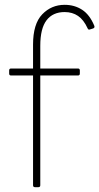

<svg xmlns="http://www.w3.org/2000/svg" viewBox="-20 -776 412 796"><path d="M125 0Q117 0 117 -8V-463H26Q18 -463 18 -471V-484Q18 -492 26 -492H117V-591Q117 -677 155 -716.5Q193 -756 248 -756Q289 -756 320.5 -735.5Q352 -715 371 -669Q374 -661 366 -658L353 -654Q346 -651 343 -659Q327 -694 303.5 -710Q280 -726 248 -726Q199 -726 173 -692Q147 -658 147 -586V-492H303Q311 -492 311 -484V-471Q311 -463 303 -463H147V-8Q147 0 139 0Z"/></svg>

Font: LINE Seed Sans App Thin
Style: Regular
Weight: 250
Designer: LINE VX Design & Dalton Maag Ltd & Sandoll Inc
Foundry: Dalton Maag Ltd
Version: Version 1.003